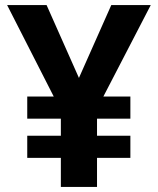

<svg xmlns="http://www.w3.org/2000/svg" viewBox="-20 -734 621 754"><path d="M290 -428 163 -714H8L191 -355H87V-268H219V-201H87V-114H219V0H361V-114H492V-201H361V-268H492V-355H386L572 -714H417Z"/></svg>

Font: Noto Sans Myanmar UI
Style: Bold
Weight: 700
Designer: Monotype Design Team
Foundry: Monotype Imaging Inc.
Version: Version 2.103